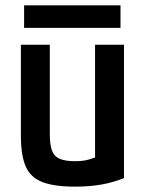

<svg xmlns="http://www.w3.org/2000/svg" viewBox="-20 -687 540 717"><path d="M260 10Q183 10 138.5 -7Q94 -24 76 -65.5Q58 -107 58 -180V-520H166V-186Q166 -147 174 -125Q182 -103 203 -94Q224 -85 261 -85Q282 -85 298 -88Q314 -91 332 -98Q350 -105 375 -118L335 -50V-520H443V-22Q404 -6 359.5 2Q315 10 260 10ZM70 -583V-667H430V-583Z"/></svg>

Font: M PLUS Code Latin Medium
Style: Regular
Weight: 500
Designer: Coji Morishita
Foundry: UNDERFOREST DESIGN
Version: Version 1.002; ttfautohint (v1.8.3)